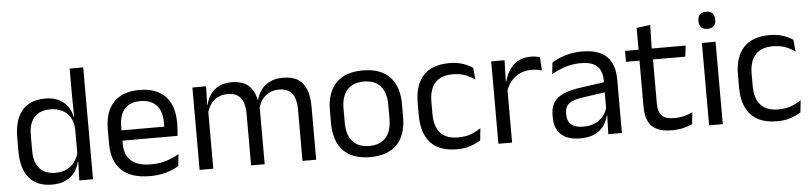

<svg xmlns="http://www.w3.org/2000/svg" viewBox="-42 -895 4789 1133"><g transform="rotate(-5 2352.0 -329.0)"><path d="M227 10.5Q139 10.5 93 -44Q47 -98.5 47 -203V-283.5Q47 -388.5 93.5 -443.8Q140 -499 230.5 -499Q275.5 -499 308.5 -483.8Q341.5 -468.5 362 -441Q382.5 -413.5 389.5 -376H416L392 -301.5Q390.5 -344.5 372.8 -373.8Q355 -403 324.8 -418Q294.5 -433 255.5 -433Q193.5 -433 160.8 -397Q128 -361 128 -291V-198Q128 -129 160.8 -93Q193.5 -57 255.5 -57Q292.5 -57 321 -71.2Q349.5 -85.5 368.2 -110.8Q387 -136 394 -168L414 -110H390Q383 -77 363.2 -49.5Q343.5 -22 310.2 -5.8Q277 10.5 227 10.5ZM390 0 393.5 -118 392 -144V-348L392.5 -365L390.5 -503.5V-662.5H471V0Z M808 11Q696.5 11 640 -43.5Q583.5 -98 583.5 -199.5V-286.5Q583.5 -389.5 636 -445.2Q688.5 -501 789.5 -501Q857.5 -501 903 -475.8Q948.5 -450.5 971.5 -404Q994.5 -357.5 994.5 -293V-275Q994.5 -259 993.2 -243Q992 -227 990 -211.5H915.5Q916.5 -235.5 916.8 -257Q917 -278.5 917 -296.5Q917 -341 902.8 -371.8Q888.5 -402.5 860.2 -418.8Q832 -435 789.5 -435Q726.5 -435 695 -398.5Q663.5 -362 663.5 -294V-247.5L664 -237.5V-191Q664 -160.5 673 -136Q682 -111.5 701.2 -93.8Q720.5 -76 750.2 -66.8Q780 -57.5 821 -57.5Q868.5 -57.5 909.5 -70Q950.5 -82.5 986.5 -104L979 -34Q946.5 -13.5 903.5 -1.2Q860.5 11 808 11ZM626 -211.5V-272.5H973V-211.5Z M1712 0V-305.5Q1712 -344 1702.2 -372.2Q1692.5 -400.5 1670.2 -416Q1648 -431.5 1610.5 -431.5Q1575 -431.5 1549 -417Q1523 -402.5 1507 -378.2Q1491 -354 1484.5 -323L1472 -380.5H1482Q1490 -412 1509 -439Q1528 -466 1560.5 -482.5Q1593 -499 1641 -499Q1695.5 -499 1728.8 -477.5Q1762 -456 1777.5 -414.8Q1793 -373.5 1793 -314.5V0ZM1102.5 0V-488H1183.5L1180 -371L1183.5 -366V0ZM1407.5 0V-305.5Q1407.5 -344 1397.8 -372.2Q1388 -400.5 1366 -416Q1344 -431.5 1306.5 -431.5Q1270.5 -431.5 1244.5 -417Q1218.5 -402.5 1202.5 -377.8Q1186.5 -353 1180 -321.5L1165 -379H1183Q1190.5 -412 1209 -439.2Q1227.5 -466.5 1259.2 -482.8Q1291 -499 1336.5 -499Q1404 -499 1439.2 -464Q1474.5 -429 1483.5 -362Q1486 -352 1487 -340.2Q1488 -328.5 1488 -317V0Z M2112.5 12.5Q2007.5 12.5 1953.2 -44.2Q1899 -101 1899 -207.5V-282Q1899 -388 1953.5 -444.5Q2008 -501 2112.5 -501Q2217.5 -501 2271.8 -444.5Q2326 -388 2326 -282V-207.5Q2326 -101 2271.8 -44.2Q2217.5 12.5 2112.5 12.5ZM2112.5 -53.5Q2177.5 -53.5 2211.2 -92Q2245 -130.5 2245 -203V-286.5Q2245 -358.5 2211.2 -396.8Q2177.5 -435 2112.5 -435Q2048 -435 2014 -396.8Q1980 -358.5 1980 -286.5V-203Q1980 -130.5 2014 -92Q2048 -53.5 2112.5 -53.5Z M2626.5 11Q2521.5 11 2470.2 -45.8Q2419 -102.5 2419 -206.5V-282.5Q2419 -387 2470.5 -443.2Q2522 -499.5 2626.5 -499.5Q2657.5 -499.5 2683 -493.8Q2708.5 -488 2728.8 -478.8Q2749 -469.5 2763 -459.5L2770 -389Q2746.5 -407 2714.2 -419.5Q2682 -432 2638.5 -432Q2568.5 -432 2534.2 -393.2Q2500 -354.5 2500 -280.5V-208.5Q2500 -136 2534.2 -97Q2568.5 -58 2638.5 -58Q2683.5 -58 2716.2 -70.5Q2749 -83 2774.5 -101L2767 -29.5Q2745 -14.5 2709.5 -1.8Q2674 11 2626.5 11Z M2949.5 -298.5 2931 -361 2951 -362Q2967 -424 3006 -459.8Q3045 -495.5 3109.5 -495.5Q3125.5 -495.5 3138.2 -493Q3151 -490.5 3161 -487L3166 -408.5Q3153.5 -412.5 3138.2 -415Q3123 -417.5 3104.5 -417.5Q3049.5 -417.5 3008.8 -387Q2968 -356.5 2949.5 -298.5ZM2872.5 0V-488H2951.5L2947.5 -344L2953.5 -338V0Z M3523.5 0 3527 -118.5 3524 -131V-286.5L3524.5 -315Q3524.5 -374.5 3494.2 -403Q3464 -431.5 3398.5 -431.5Q3346 -431.5 3302.2 -416.5Q3258.5 -401.5 3224.5 -381.5L3232 -450.5Q3251 -462 3277.2 -473.2Q3303.5 -484.5 3337.2 -492Q3371 -499.5 3411.5 -499.5Q3464 -499.5 3500.8 -486.8Q3537.5 -474 3560.2 -450Q3583 -426 3593.5 -392Q3604 -358 3604 -316V0ZM3355.5 10.5Q3283 10.5 3244.2 -24.8Q3205.5 -60 3205.5 -125.5V-140Q3205.5 -207.5 3247.2 -240.8Q3289 -274 3380 -287L3534.5 -309L3539 -250L3390 -228.5Q3334 -220.5 3310 -201.2Q3286 -182 3286 -144.5V-136.5Q3286 -98 3309.8 -77.5Q3333.5 -57 3381 -57Q3423 -57 3453 -71.5Q3483 -86 3501.5 -110.5Q3520 -135 3526.5 -165L3539 -110H3523.5Q3516.5 -78 3497.2 -50.5Q3478 -23 3443.5 -6.2Q3409 10.5 3355.5 10.5Z M3901 10Q3844.5 10 3810 -7Q3775.5 -24 3760 -58.5Q3744.5 -93 3744.5 -144.5V-452.5H3824.5V-154Q3824.5 -106 3846.5 -83.2Q3868.5 -60.5 3920.5 -60.5Q3950 -60.5 3977.2 -67Q4004.5 -73.5 4028.5 -85.5L4021 -16Q3997.5 -4 3966 3Q3934.5 10 3901 10ZM3664.5 -416V-481H4023.5L4016 -416ZM3745 -473 3744.5 -610 3826 -620.5 3822.5 -473Z M4120.5 0V-488H4201.5V0ZM4161 -568Q4136 -568 4123.8 -581.2Q4111.5 -594.5 4111.5 -617.5V-620Q4111.5 -643.5 4123.8 -656.5Q4136 -669.5 4161 -669.5Q4186 -669.5 4198.5 -656.5Q4211 -643.5 4211 -620V-617.5Q4211 -594 4198.5 -581Q4186 -568 4161 -568Z M4523.5 11Q4418.5 11 4367.2 -45.8Q4316 -102.5 4316 -206.5V-282.5Q4316 -387 4367.5 -443.2Q4419 -499.5 4523.5 -499.5Q4554.5 -499.5 4580 -493.8Q4605.5 -488 4625.8 -478.8Q4646 -469.5 4660 -459.5L4667 -389Q4643.5 -407 4611.2 -419.5Q4579 -432 4535.5 -432Q4465.5 -432 4431.2 -393.2Q4397 -354.5 4397 -280.5V-208.5Q4397 -136 4431.2 -97Q4465.5 -58 4535.5 -58Q4580.5 -58 4613.2 -70.5Q4646 -83 4671.5 -101L4664 -29.5Q4642 -14.5 4606.5 -1.8Q4571 11 4523.5 11Z"/></g></svg>

Font: Anek Bangla Medium
Style: Regular
Weight: 400
Version: Version 1.003